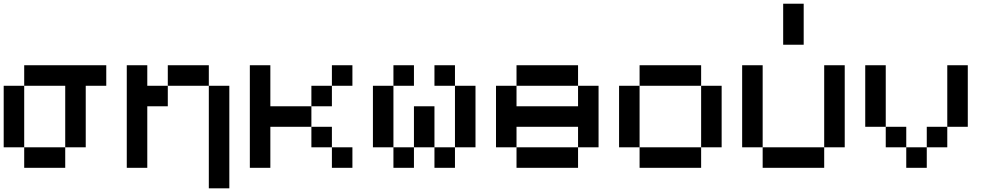

<svg xmlns="http://www.w3.org/2000/svg" viewBox="-20 -909 5373 1040"><path d="M111.1 -111.1H0V-444.4H111.1ZM333.3 0H111.1V-111.1H333.3ZM333.3 -444.4H111.1V-555.6H555.6V-444.4H444.4V-111.1H333.3Z M777.8 -333.3V0H666.7V-555.6H777.8V-444.4H888.9V-333.3ZM1222.2 111.1H1111.1V-444.4H1222.2ZM1111.1 -444.4H888.9V-555.6H1111.1Z M1444.4 -222.2V0H1333.3V-555.6H1444.4V-333.3H1666.7V-222.2ZM1888.9 0H1777.8V-111.1H1888.9ZM1777.8 -111.1H1666.7V-222.2H1777.8ZM1888.9 -444.4H1777.8V-555.6H1888.9ZM1777.8 -333.3H1666.7V-444.4H1777.8Z M2111.1 -111.1H2000V-444.4H2111.1ZM2555.6 -111.1H2444.4V-444.4H2555.6ZM2333.3 -111.1H2222.2V-333.3H2333.3ZM2222.2 0H2111.1V-111.1H2222.2ZM2444.4 0H2333.3V-111.1H2444.4ZM2222.2 -444.4H2111.1V-555.6H2222.2ZM2444.4 -444.4H2333.3V-555.6H2444.4Z M3111.1 -444.4H2777.8V-555.6H3111.1ZM2777.8 -222.2V-111.1H2666.7V-444.4H2777.8V-333.3H3111.1V-444.4H3222.2V-111.1H3111.1V-222.2ZM3111.1 0H2777.8V-111.1H3111.1Z M3444.4 -111.1H3333.3V-444.4H3444.4ZM3777.8 -444.4H3444.4V-555.6H3777.8ZM3888.9 -111.1H3777.8V-444.4H3888.9ZM3777.8 0H3444.4V-111.1H3777.8Z M4111.1 -111.1H4000V-555.6H4111.1ZM4555.6 -111.1H4444.4V-555.6H4555.6ZM4444.4 0H4111.1V-111.1H4444.4ZM4333.3 -666.7H4222.2V-888.9H4333.3Z M5000 0H4888.9V-111.1H5000ZM4888.9 -111.1H4777.8V-222.2H4888.9ZM5111.1 -111.1H5000V-222.2H5111.1ZM4777.8 -222.2H4666.7V-555.6H4777.8ZM5222.2 -222.2H5111.1V-555.6H5222.2Z"/></svg>

Font: Pixeloid Mono
Style: Regular
Weight: 400
Monospace: yes
Designer: GGBotNet
Foundry: GGBotNet
Version: 0.5